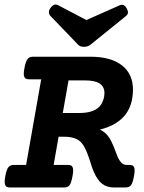

<svg xmlns="http://www.w3.org/2000/svg" viewBox="-20 -831 640 851"><path d="M162.6 -479.5H110.4Q102.1 -479.5 96.7 -481.4Q91.3 -483.4 88.4 -488.8Q85.4 -494.1 85.4 -503.9Q85.4 -513.7 88.4 -529.3Q91.3 -544.9 94.7 -554.7Q98.1 -564.5 102.8 -570.1Q107.4 -575.7 113.5 -577.6Q119.6 -579.6 127.9 -579.6H380.4Q471.2 -579.6 520.3 -541.5Q569.3 -503.4 569.3 -433.6Q569.3 -402.3 561.5 -374.5Q553.7 -346.7 536.4 -323.7Q519 -300.8 491 -283.7Q462.9 -266.6 422.9 -256.8Q444.3 -246.6 458 -229Q466.8 -217.8 473.1 -205.1Q479.5 -192.4 484.6 -179.9Q489.7 -167.5 493.9 -155.3Q498 -143.1 502.9 -132.3Q509.8 -118.2 518.6 -109.1Q527.3 -100.1 541 -100.1H552.2Q560.5 -100.1 565.9 -98.1Q571.3 -96.2 574 -90.6Q576.7 -85 576.7 -75.2Q576.7 -65.4 573.7 -49.8Q570.8 -34.2 567.6 -24.4Q564.5 -14.6 559.8 -9.3Q555.2 -3.9 549.1 -2Q543 0 534.7 0H485.8Q453.6 0 432.6 -16.4Q411.6 -32.7 396.5 -67.9Q390.6 -80.6 386.2 -94.5Q381.8 -108.4 377.2 -122.6Q372.6 -136.7 367.2 -150.6Q361.8 -164.6 355 -177.7Q348.1 -190.4 339.8 -199.5Q331.5 -208.5 320.6 -214.1Q309.6 -219.7 294.9 -222.4Q280.3 -225.1 260.7 -225.1H239.7L217.8 -100.1H279.8Q288.1 -100.1 293.5 -98.1Q298.8 -96.2 301.5 -90.6Q304.2 -85 304.2 -75.2Q304.2 -65.4 301.3 -49.8Q298.3 -34.2 295.2 -24.4Q292 -14.6 287.4 -9.3Q282.7 -3.9 276.6 -2Q270.5 0 262.2 0H25.9Q17.6 0 12 -2Q6.3 -3.9 3.7 -9.3Q1 -14.6 0.7 -24.4Q0.5 -34.2 3.4 -49.8Q6.3 -65.4 9.8 -75.2Q13.2 -85 17.8 -90.6Q22.5 -96.2 28.8 -98.1Q35.2 -100.1 43.5 -100.1H95.7ZM331.1 -330.1Q393.6 -330.1 420.4 -358.4Q431.2 -369.6 437 -386Q442.9 -402.3 442.9 -418.5Q442.9 -446.8 421.9 -460.7Q400.9 -474.6 356.4 -474.6H283.7L258.3 -330.1ZM510.7 -807.6Q529.8 -815.9 542 -793Q547.4 -783.2 547.1 -775.1Q546.9 -767.1 538.1 -759.8L380.4 -632.3Q368.7 -623.5 352.1 -623.5Q335.4 -623.5 326.7 -632.3L204.1 -759.8Q189.9 -774.9 203.1 -794.9Q209.5 -804.7 218.3 -809.1Q227.1 -813.5 238.3 -807.6L362.8 -742.2Z"/></svg>

Font: Courier Prime
Style: Bold Italic
Weight: 700
Monospace: yes
Designer: Alan Dague-Greene
Foundry: Quote-Unquote Apps
Version: Version 1.202